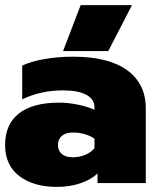

<svg xmlns="http://www.w3.org/2000/svg" viewBox="-30 -717 656 752"><path d="M286 -697H487L394 -517H217ZM-10 -149Q-10 -230 44 -272.5Q98 -315 201 -315Q238 -315 276 -307Q314 -299 340 -287V-296Q340 -329 307.5 -346Q275 -363 217 -363Q130 -363 57 -328V-460Q90 -476 143 -485.5Q196 -495 256 -495Q395 -495 468 -442Q541 -389 541 -292V0H352V-38Q328 -14 286 0.5Q244 15 193 15Q101 15 45.5 -27.5Q-10 -70 -10 -149ZM340 -137V-174Q303 -198 256 -198Q228 -198 212.5 -185Q197 -172 197 -149Q197 -127 212 -114Q227 -101 255 -101Q282 -101 305 -111Q328 -121 340 -137Z"/></svg>

Font: Prompt ExtraBold
Style: Regular
Weight: 800
Designer: Katatrad Team
Foundry: CadsonDemak
Version: Version 1.000